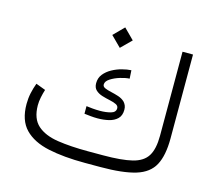

<svg xmlns="http://www.w3.org/2000/svg" viewBox="-100 -826 1072 952"><g transform="rotate(15 435.5 -350.5)"><path d="M430.2 -700.7 482.9 -647.9 430.2 -595.7 377.9 -647.9ZM410.2 -59.6H487.3Q583.5 -59.6 637.5 -73Q691.4 -86.4 713.6 -122.6Q735.8 -158.7 735.8 -226.1V-657.7H789.6V-227.5Q789.6 -139.2 762.9 -89.6Q736.3 -40 670.9 -20Q605.5 0 489.3 0H410.2Q301.8 0 222.2 -17.1Q142.6 -34.2 99.1 -79.1Q55.7 -124 55.7 -207.5Q55.7 -236.3 61.5 -263.7Q67.4 -291 77.1 -316.9L126.5 -298.3Q120.1 -278.3 115.7 -256.8Q111.3 -235.4 111.3 -215.3Q111.8 -147 149.4 -113.5Q187 -80.1 254.2 -69.8Q321.3 -59.6 410.2 -59.6ZM345.7 -273.9Q358.9 -272 377.4 -270.3Q396 -268.6 415.5 -268.6Q446.3 -268.6 470.9 -275.4Q495.6 -282.2 495.6 -302.7Q495.6 -315.4 482.2 -321.8Q468.8 -328.1 449 -332.3Q429.2 -336.4 409.2 -342.5Q389.2 -348.6 375.7 -361.1Q362.3 -373.5 362.3 -396.5Q362.3 -423.3 377.9 -442.9Q393.6 -462.4 417.5 -475.6Q441.4 -488.8 467.5 -495.6Q493.7 -502.4 514.6 -503.4L517.1 -460.9Q496.6 -460 469.2 -451.7Q441.9 -443.4 421.1 -429.9Q400.4 -416.5 400.4 -399.9Q400.4 -388.7 413.3 -383.1Q426.3 -377.4 445.3 -373.3Q464.4 -369.1 483.9 -362.8Q503.4 -356.4 516.6 -343.8Q523.4 -336.4 527.6 -327.1Q531.7 -317.9 531.7 -304.7Q531.7 -274.9 514.9 -258.5Q498 -242.2 471.2 -235.8Q444.3 -229.5 414.1 -229.5Q396.5 -229.5 379.2 -231.2Q361.8 -232.9 345.7 -234.9Z"/></g></svg>

Font: Vazirmatn FD NL ExtraLight
Style: Regular
Weight: 200
Designer: Saber Rastikerdar
Foundry: Saber Rastikerdar
Version: Version 33.003